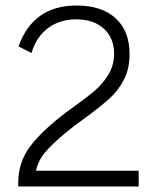

<svg xmlns="http://www.w3.org/2000/svg" viewBox="-20 -675 564 695"><path d="M219 -268 252 -292Q298 -325 326 -349.5Q354 -374 373.5 -407Q393 -440 393 -481Q393 -537 356 -571Q319 -605 256 -605Q196 -605 153.5 -573Q111 -541 94 -483L47 -507Q100 -655 257 -655Q349 -655 399 -608.5Q449 -562 449 -480Q449 -426 428.5 -386.5Q408 -347 376.5 -318.5Q345 -290 288 -248Q248 -220 216 -193Q169 -154 144 -124.5Q119 -95 110 -57H482V0H46V-13Q46 -88 89 -145Q132 -202 219 -268Z"/></svg>

Font: Bellota Text
Style: Regular
Weight: 400
Designer: Kemie Guaida
Foundry: Kemie Guaida
Version: Version 4.001